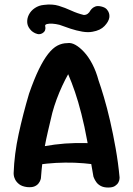

<svg xmlns="http://www.w3.org/2000/svg" viewBox="-20 -836 596 859"><path d="M101 1Q78 -2 65.5 -12Q53 -22 47.5 -33.5Q42 -45 41.5 -53Q41 -61 41 -61Q44 -147 63.5 -236.5Q83 -326 110 -417Q133 -483 154 -526Q175 -569 195.5 -595Q216 -621 237 -632Q258 -643 281 -643Q298 -646 317 -635.5Q336 -625 356 -603.5Q376 -582 393 -549.5Q410 -517 421 -476Q431 -448 445 -401Q459 -354 472.5 -295.5Q486 -237 497.5 -172Q509 -107 515 -42Q515 -42 514.5 -35Q514 -28 509.5 -19.5Q505 -11 494.5 -4Q484 3 464 3Q444 3 431 -4Q418 -11 411 -21Q404 -31 401 -38.5Q398 -46 398 -46Q384 -130 371 -201.5Q358 -273 344 -327Q330 -382 315.5 -424.5Q301 -467 285 -504Q272 -481 258.5 -452Q245 -423 233.5 -392Q222 -361 214 -331Q203 -285 194.5 -248.5Q186 -212 180 -179Q174 -146 170 -112Q166 -78 163 -38Q163 -38 161 -31Q159 -24 152.5 -15.5Q146 -7 134 -2Q122 3 101 1ZM120 -91 131 -172Q178 -183 224 -189Q270 -195 318.5 -196Q367 -197 419 -193L431 -96Q396 -102 355 -105.5Q314 -109 271.5 -108.5Q229 -108 190 -104Q151 -100 120 -91ZM169 -687Q158 -681 147 -684Q136 -687 129 -692Q122 -697 122 -697Q104 -714 102 -733Q100 -752 109 -770Q118 -788 136 -800Q154 -812 176 -814Q214 -819 243 -810Q272 -801 299 -788.5Q326 -776 355 -769Q365 -769 372.5 -774.5Q380 -780 385 -790Q385 -790 390 -796Q395 -802 405.5 -806.5Q416 -811 433 -807Q450 -803 457.5 -794.5Q465 -786 467.5 -777.5Q470 -769 469.5 -763Q469 -757 469 -757Q466 -739 447.5 -719.5Q429 -700 394 -694Q374 -690 348 -694.5Q322 -699 296 -707.5Q270 -716 246 -725Q230 -729 215 -730Q200 -731 190.5 -728.5Q181 -726 182 -720Q182 -720 183 -714Q184 -708 181.5 -700.5Q179 -693 169 -687Z"/></svg>

Font: Sour Gummy Black Medium
Style: Regular
Weight: 500
Version: Version 1.000